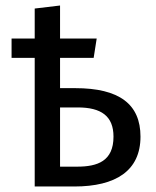

<svg xmlns="http://www.w3.org/2000/svg" viewBox="-20 -677 565 697"><path d="M260 -72H198V-287H262C347 -287 392 -256 392 -181C392 -92 334 -72 260 -72ZM253 -357H198V-467H320L331 -537H198V-657L106 -646V-537H22V-467H106V0H250C400 0 490 -57 490 -181C490 -299 413 -357 253 -357Z"/></svg>

Font: Fira Math
Style: Regular
Weight: 400
Designer: Xiangdong Zeng
Foundry: Xiangdong Zeng
Version: Version 0.3.4